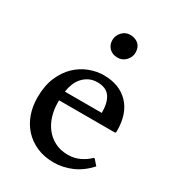

<svg xmlns="http://www.w3.org/2000/svg" viewBox="-164 -756 788 865"><g transform="rotate(30 229.5 -323.5)"><path d="M129 -243V-230Q129 -197 138.5 -164.5Q148 -132 167.5 -106.5Q187 -81 216.5 -65.5Q246 -50 286 -50Q319 -50 346.5 -63.5Q374 -77 391 -94Q394 -97 396 -97Q398 -97 401 -94L423 -69Q385 -27 339.5 -7.5Q294 12 248 12Q198 12 159 -5Q120 -22 93 -51.5Q66 -81 52 -120.5Q38 -160 38 -206Q38 -267 57 -311.5Q76 -356 106.5 -385Q137 -414 174.5 -428Q212 -442 248 -442Q329 -442 376.5 -393Q424 -344 424 -254Q424 -243 419 -243ZM324 -290Q324 -344 304 -372Q284 -400 239 -400Q215 -400 196.5 -391Q178 -382 164.5 -367Q151 -352 143 -332Q135 -312 132 -290ZM201 -599Q201 -622 218 -640.5Q235 -659 260 -659Q286 -659 303 -644Q320 -629 320 -601Q320 -578 303 -559.5Q286 -541 260 -541Q234 -541 217.5 -557Q201 -573 201 -599Z"/></g></svg>

Font: Lusitana
Style: Regular
Weight: 400
Designer: Ana Paula Megda
Foundry: Ana Paula Megda
Version: Version 1.000; ttfautohint (v1.1) -l 8 -r 50 -G 200 -x 14 -D